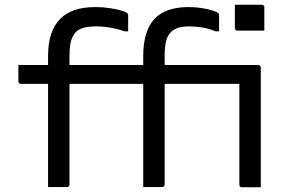

<svg xmlns="http://www.w3.org/2000/svg" viewBox="-20 -795 1240 815"><path d="M275 -12Q275 -7 272 -4Q269 -1 264 -1H184V-439H69Q66 -439 63.5 -440.5Q61 -442 59.5 -444.5Q58 -447 58 -450V-519H184V-557Q184 -611 197 -650Q210 -689 235 -714.5Q260 -740 297.5 -752.5Q335 -765 385 -765Q417 -765 446.5 -760.5Q476 -756 496 -750Q516 -744 521 -738Q523 -737 523.5 -735Q524 -733 524 -730V-662H509Q489 -669 469 -673.5Q449 -678 429 -680.5Q409 -683 390 -683Q357 -683 336.5 -677.5Q316 -672 303 -660Q288 -645 281.5 -620.5Q275 -596 275 -560V-519H588V-557Q588 -611 600 -650Q612 -689 635.5 -714.5Q659 -740 695.5 -752.5Q732 -765 780 -765Q811 -765 838 -760.5Q865 -756 883.5 -750Q902 -744 907 -738Q909 -737 909.5 -735Q910 -733 910 -730V-662H895Q869 -673 840.5 -678Q812 -683 786 -683Q756 -683 737.5 -677.5Q719 -672 706 -659Q691 -644 685 -620Q679 -596 679 -560V-519H1076Q1080 -519 1082 -517.5Q1084 -516 1085.5 -514Q1087 -512 1087 -508V0H1007Q1002 0 999 -3Q996 -6 996 -11V-439H679V-12Q679 -7 676 -4Q673 -1 668 -1H588V-439H275ZM977 -775H1091Q1095 -775 1097 -773.5Q1099 -772 1100.5 -770Q1102 -768 1102 -764V-665H988Q983 -665 980 -668Q977 -671 977 -676Z"/></svg>

Font: Code D OnePiece
Style: Regular
Weight: 400
Version: Version 1.085; ttfautohint (v1.8.4.7-5d5b);Nerd Fonts 3.0.2